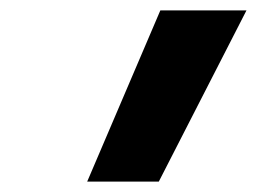

<svg xmlns="http://www.w3.org/2000/svg" viewBox="-20 -792 540 370"><path d="M148 -442 289 -772H455L286 -442Z"/></svg>

Font: Iosevka Heavy Oblique
Style: Regular
Weight: 900
Italic angle: -9°
Monospace: yes
Designer: Belleve Invis
Foundry: Belleve Invis
Version: Version 32.5.0; ttfautohint (v1.8.4)